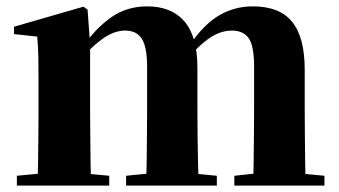

<svg xmlns="http://www.w3.org/2000/svg" viewBox="-20 -583 1065 603"><path d="M33 0V-31L137 -41H216L323 -31V0ZM97 0Q99 -26 99.5 -68.5Q100 -111 100.5 -157Q101 -203 101 -238V-322Q101 -371 100.5 -401Q100 -431 97 -468L24 -476V-499L242 -562L255 -553L263 -444V-441V-238Q263 -203 263.5 -157Q264 -111 264.5 -68.5Q265 -26 266 0ZM376 0V-31L476 -41H556L661 -31V0ZM438 0Q440 -26 440.5 -68Q441 -110 441.5 -156Q442 -202 442 -238V-373Q442 -435 425.5 -461Q409 -487 373 -487Q336 -487 297 -457.5Q258 -428 224 -384L221 -436H240Q282 -496 330.5 -529.5Q379 -563 442 -563Q519 -563 559.5 -515.5Q600 -468 600 -370V-238Q600 -202 600.5 -156Q601 -110 602 -68Q603 -26 604 0ZM716 0V-31L810 -41H893L999 -31V0ZM775 0Q776 -26 776.5 -68Q777 -110 777.5 -156Q778 -202 778 -238V-373Q778 -439 761 -463Q744 -487 708 -487Q671 -487 634.5 -461Q598 -435 559 -386L554 -445H578Q622 -508 669.5 -535.5Q717 -563 774 -563Q858 -563 897.5 -514.5Q937 -466 937 -364V-238Q937 -202 937.5 -156Q938 -110 938.5 -68Q939 -26 940 0Z"/></svg>

Font: Noto Serif TC ExtraLight Black
Style: Regular
Weight: 900
Version: Version 2.003-H1;hotconv 1.1.1;makeotfexe 2.6.0